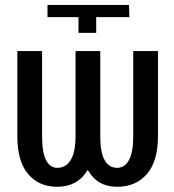

<svg xmlns="http://www.w3.org/2000/svg" viewBox="-20 -731 691 762"><path d="M168.5 -663.1V-711.4H491.7L493.7 -663.1H361.8V-600.6H291.5V-663.1ZM508.8 -528.3V-190.4Q508.8 -127 491.9 -95.9Q475.1 -64.9 444.8 -64.9Q412.1 -64.9 395 -95.9Q377.9 -127 377.9 -190.4V-528.3H279.8V-190.4Q279.8 -127.4 260.7 -96.2Q241.7 -64.9 207.5 -64.9Q178.2 -64.9 162.6 -95.9Q147 -127 147 -190.4V-528.3H48.8V-190.4Q48.8 -90.8 91.6 -40.3Q134.3 10.3 207.5 10.3Q247.1 10.3 277.3 -6.1Q307.6 -22.5 328.1 -56.6Q347.7 -22.5 376.7 -6.1Q405.8 10.3 444.8 10.3Q519 10.3 563 -40.3Q606.9 -90.8 606.9 -190.4V-528.3Z"/></svg>

Font: Franco
Style: Regular
Weight: 400
Designer: Google
Version: Version 1.200311; 2013